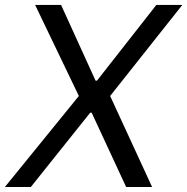

<svg xmlns="http://www.w3.org/2000/svg" viewBox="-38 -747 749 767"><path d="M277 -363.6 102.3 -727.3H206L343.8 -424.7H349.4L586.6 -727.3H690.3L402 -363.6L569.6 0H465.9L328.1 -296.9H322.4L85.2 0H-18.5Z"/></svg>

Font: Inter P
Style: Italic
Weight: 400
Italic angle: -9.40001°
Designer: Rasmus Andersson
Foundry: rsms
Version: Version 3.018;git-588b23468